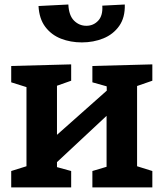

<svg xmlns="http://www.w3.org/2000/svg" viewBox="-20 -819 714 839"><path d="M29 0V-71.7L122.7 -101L95.7 -72.3V-458L131.7 -427L29 -459.3V-530.7L291 -537.7V-466.3L199 -433.7L229 -461.3V-208L209.7 -212.7L456 -431.3L447 -411L445.7 -458L467.7 -435.7L383.7 -459.3V-530.7L645.7 -537.7V-466.3L551.7 -433.7L579 -461.3V-72.3L552 -101L645.7 -71.7V0H383.7V-71.7L468.7 -97L445.7 -72.3V-346.7L462 -328L217.7 -100L229 -121.7V-72.3L220.7 -91L291 -71.7V0ZM337.7 -633.7Q288.3 -633.7 246.5 -650Q204.7 -666.3 178 -701.5Q151.3 -736.7 148.3 -792.7L278.7 -799.3Q281 -751 303.7 -728.7Q326.3 -706.3 357.3 -706.3Q388.3 -706.3 409.2 -728.7Q430 -751 427 -794.3L525.3 -799.3Q527 -742.3 500.8 -705.5Q474.7 -668.7 431.5 -651.2Q388.3 -633.7 337.7 -633.7Z"/></svg>

Font: Bitter Thin
Style: Regular
Weight: 100
Designer: Sol Matas, and Bitter project Authors
Foundry: Sol Matas
Version: Version 2.002